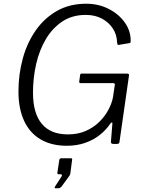

<svg xmlns="http://www.w3.org/2000/svg" viewBox="-20 -772 775 1030"><path d="M338 10Q256 10 197.5 -24.5Q139 -59 109 -124.5Q79 -190 79 -281Q79 -374 102.5 -459Q126 -544 172.5 -610Q219 -676 286.5 -714Q354 -752 442 -752Q509 -752 563.5 -724Q618 -696 650 -650.5Q682 -605 681 -551Q681 -542 676 -541L616 -531Q612 -530 610.5 -533.5Q609 -537 608 -545Q607 -586 585.5 -619Q564 -652 527 -672Q490 -692 440 -692Q367 -692 314 -656.5Q261 -621 226 -562Q191 -503 174 -428.5Q157 -354 157 -275Q157 -164 204.5 -107.5Q252 -51 344 -51Q398 -51 440 -69.5Q482 -88 512.5 -118Q543 -148 561.5 -183Q580 -218 586 -250L596 -317Q598 -326 586 -326H413Q404 -326 405 -334L410 -371Q411 -377 416 -377H663Q668 -377 670.5 -374.5Q673 -372 672 -367L621 -11Q620 0 608 0H588Q575 0 575 -11L583 -110Q583 -115 580 -115Q577 -115 572 -109Q551 -77 517 -49.5Q483 -22 438 -6Q393 10 338 10ZM277 238Q274 238 273.5 235.5Q273 233 275 229L310 175Q313 170 312 166.5Q311 163 307 163H295Q291 163 289 161Q287 159 288 153L298 87Q300 77 308 77H361Q368 77 367 84L357 161Q355 166 353 170L310 229Q306 233 302.5 235.5Q299 238 293 238Z"/></svg>

Font: Libre Franklin Light
Style: Italic
Weight: 300
Italic angle: -8°
Designer: Pablo Impallari, Rodrigo Fuenzalida, Nhung Nguyen
Foundry: Impallari Type
Version: Version 3.000